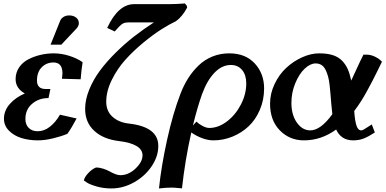

<svg xmlns="http://www.w3.org/2000/svg" viewBox="-20 -793 2185 1088"><path d="M327.6 -540H266.6L321.8 -677.2Q326.2 -688 339.6 -696.8Q353 -705.6 372.1 -705.6Q396 -705.6 411.4 -693.4Q426.8 -681.2 426.8 -661.6Q426.8 -645 413.1 -631.3H413.6Q399.4 -616.7 370.4 -585.7Q341.3 -554.7 327.6 -540ZM2.4 -120.1Q2.4 -81.1 30.8 -52.5Q59.1 -23.9 101.8 -10.7Q144.5 2.4 194.8 2.4Q233.4 2.4 280.8 -9Q328.1 -20.5 361.8 -34.7Q386.2 -68.8 414.1 -121.6L319.8 -143.1Q295.9 -101.1 263.2 -75.2Q230.5 -49.3 193.4 -49.3Q161.6 -49.3 142.8 -68.1Q124 -86.9 124 -118.7Q124 -172.4 161.9 -204.8Q199.7 -237.3 254.9 -237.3L265.6 -288.6H238.8Q189.5 -288.6 189.5 -336.9Q189.5 -384.3 216.3 -411.6Q243.2 -439 283.2 -439Q334 -439 334 -377Q334 -368.7 331.1 -346.7L437 -343.8Q441.4 -399.9 448.2 -440.4Q417.5 -462.4 372.6 -476.6Q327.6 -490.7 284.7 -490.7Q247.1 -490.7 210.2 -482.2Q173.3 -473.6 140.9 -457Q108.4 -440.4 88.4 -411.1Q68.4 -381.8 68.4 -344.2Q68.4 -293 120.6 -263.2Q69.3 -241.7 35.9 -204.1Q2.4 -166.5 2.4 -120.1Z M1038.6 -760.3 1040.5 -750Q1013.2 -698.7 977.1 -672.9Q941.4 -656.2 895 -627Q848.6 -597.7 792.5 -551.5Q736.3 -505.4 690.4 -454.3Q644.5 -403.3 613.3 -339.8Q582 -276.4 582 -216.3Q582 -163.1 617.7 -131.1Q653.3 -99.1 710.4 -92.8Q877 -74.2 877 33.7Q877 93.8 838.9 149.9Q800.8 206.1 739 240.5Q677.2 274.9 611.3 274.9Q565.9 274.9 526.9 263.4Q487.8 252 471.2 240.7L455.1 229.5Q459 210.4 480 188Q501 165.5 523.9 156.2Q544.4 156.2 565.4 163.1Q586.4 169.9 600.6 178Q614.7 186 631.6 192.9Q648.4 199.7 661.6 199.7Q708.5 199.7 748 162.1Q787.6 124.5 787.6 87.4Q787.6 22.5 653.8 6.3Q564.9 -4.4 513.7 -52Q462.4 -99.6 462.4 -175.8Q462.4 -228 485.4 -284.7Q508.3 -341.3 545.9 -392.1Q583.5 -442.9 635 -493.9Q686.5 -544.9 740.2 -586.7Q793.9 -628.4 852.1 -666H708.5Q685.5 -666 672.4 -657.2Q659.2 -648.4 629.9 -614.7L587.4 -634.8Q649.9 -769.5 740.2 -769.5H935.5Q977.1 -769.5 1027.8 -773.4Z M1189.5 2.4Q1158.2 2.4 1124.3 -10.5Q1090.3 -23.4 1064 -42.5Q1028.8 113.8 1011.2 274.4Q966.3 270 953.6 270Q921.9 270 880.9 274.9Q893.6 150.9 926.5 0.7Q959.5 -149.4 1002.9 -262.2Q1021.5 -310.5 1046.6 -350.1Q1071.8 -389.6 1105.5 -422.1Q1139.2 -454.6 1183.6 -472.7Q1228 -490.7 1279.3 -490.7Q1371.1 -490.7 1423.8 -433.3Q1476.6 -376 1476.6 -292Q1476.6 -226.1 1452.1 -169.7Q1427.7 -113.3 1387.7 -76.2Q1347.7 -39.1 1296.1 -18.3Q1244.6 2.4 1189.5 2.4ZM1124.5 -258.3Q1097.7 -182.1 1073.2 -82L1093.3 -104Q1107.9 -89.4 1128.9 -78.6Q1149.9 -67.9 1166 -67.9Q1217.3 -67.9 1266.4 -105.2Q1315.4 -142.6 1345.5 -201.4Q1375.5 -260.3 1375.5 -320.3Q1375.5 -368.2 1351.8 -396.5Q1328.1 -424.8 1288.1 -424.8Q1237.8 -424.8 1195.6 -381.1Q1153.3 -337.4 1124.5 -258.3Z M2039.6 -483.4H2061Q2084 -481.9 2104.7 -471.9Q2125.5 -461.9 2134.8 -452.6L2144.5 -443.4Q2140.1 -434.1 2120.4 -394Q2100.6 -354 2090.3 -334.2Q2080.1 -314.5 2061.5 -280.3Q2043 -246.1 2024.9 -217.8Q2006.8 -189.5 1987.3 -164.1Q1990.7 -111.3 1999.5 -82.8Q2008.3 -54.2 2027.3 -54.2Q2032.2 -54.2 2040.8 -58.8Q2049.3 -63.5 2064.5 -73.5Q2079.6 -83.5 2086.9 -87.9L2104 -42.5Q2070.3 -20 2042.7 -8.8Q2015.1 2.4 1981 2.4Q1913.1 2.4 1884.8 -59.1Q1800.3 2.4 1702.1 2.4Q1621.1 2.4 1565.7 -54.2Q1510.3 -110.8 1510.3 -205.1Q1510.3 -262.7 1535.9 -316.7Q1561.5 -370.6 1601.6 -408Q1641.6 -445.3 1691.4 -468Q1741.2 -490.7 1789.1 -490.7Q1834 -490.7 1866 -480.5Q1897.9 -470.2 1918.5 -449Q1939 -427.7 1950.7 -401.1Q1962.4 -374.5 1970.2 -336.4Q1978 -353 1993.4 -386.5Q2008.8 -419.9 2019.5 -442.6Q2030.3 -465.3 2039.6 -483.4ZM1738.3 -54.2Q1796.9 -54.2 1863.3 -146Q1860.4 -168 1857.7 -200.2Q1855 -232.4 1853 -257.1Q1851.1 -281.7 1847.9 -310.3Q1844.7 -338.9 1839.1 -359.4Q1833.5 -379.9 1824.7 -397.7Q1815.9 -415.5 1801.8 -424.6Q1787.6 -433.6 1768.6 -433.6Q1738.3 -433.6 1706.8 -404.1Q1675.3 -374.5 1653.3 -321.5Q1631.3 -268.6 1631.3 -209.5Q1631.3 -142.1 1662.4 -98.1Q1693.4 -54.2 1738.3 -54.2Z"/></svg>

Font: Flanker
Style: Bold Italic
Weight: 700
Italic angle: -12°
Designer: Flanker
Version: Version 2.000